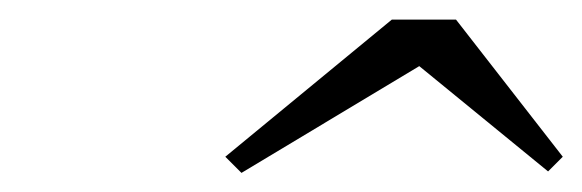

<svg xmlns="http://www.w3.org/2000/svg" viewBox="-20 -790 594 196"><path d="M226.5 -613.5 210 -630 380 -770H445.5L554.5 -630L539.5 -615L408 -722.5Z"/></svg>

Font: Bodoni Moda ExtraBold
Style: Italic
Weight: 800
Italic angle: -13°
Version: Version 2.005